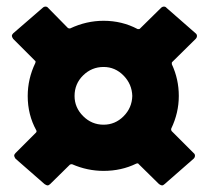

<svg xmlns="http://www.w3.org/2000/svg" viewBox="-20 -595 633 582"><path d="M23 -123Q23 -127 27 -131L89 -193Q92 -196 90 -200Q64 -247 64 -304Q64 -356 87 -404Q89 -410 86 -411L20 -477Q16 -483 16 -486Q16 -490 20 -494L109 -571Q113 -575 118 -575Q123 -575 126 -571L186 -510Q190 -508 193 -509Q242 -532 294 -532Q350 -532 397 -507Q402 -506 404 -508L468 -571Q472 -575 477 -575Q482 -575 485 -571L573 -494Q577 -491 577 -486Q577 -481 573 -477L502 -407Q500 -405 501 -400Q522 -355 522 -304Q522 -253 499 -205Q498 -202 500 -198L567 -131Q571 -128 571 -123Q571 -118 567 -114L479 -37Q475 -33 471 -33Q468 -33 462 -37L400 -98Q399 -101 393 -99Q348 -77 294 -77Q245 -77 199 -97Q196 -98 192 -96L132 -37Q128 -33 124 -33Q121 -33 115 -37L27 -114Q23 -120 23 -123ZM294 -217Q329 -217 354.5 -242.5Q380 -268 381 -304Q380 -340 354.5 -366Q329 -392 294 -392Q258 -392 232 -366.5Q206 -341 206 -304Q206 -269 232 -243Q258 -217 294 -217Z"/></svg>

Font: Barlow GEO ExtraBold
Style: Regular
Weight: 800
Designer: Jeremy Tribby
Foundry: Tribby Type
Version: Version 1.408